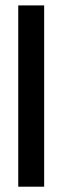

<svg xmlns="http://www.w3.org/2000/svg" viewBox="-20 -704 235 724"><path d="M48.8 -683.6H146.5V0H48.8Z"/></svg>

Font: BabelStone Runic Byrhtferth
Style: Regular
Weight: 400
Designer: Andrew West
Foundry: BabelStone
Version: Version 7.004;November 9, 2023